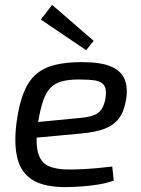

<svg xmlns="http://www.w3.org/2000/svg" viewBox="-20 -753 577 785"><path d="M314 -499Q391 -499 433 -481.5Q475 -464 489.5 -429Q504 -394 495 -343Q487 -296 465.5 -268Q444 -240 406 -226Q368 -212 310 -207L73 -185L82 -249L309 -271Q342 -274 362.5 -281.5Q383 -289 394.5 -305.5Q406 -322 411 -350Q417 -387 406 -403.5Q395 -420 369 -424Q343 -428 303 -428Q263 -428 235 -421Q207 -414 188 -395.5Q169 -377 157 -343Q145 -309 136 -254Q124 -173 135 -131Q146 -89 177.5 -74.5Q209 -60 260 -60Q287 -60 318.5 -61.5Q350 -63 381 -66Q412 -69 439 -72L445 -15Q420 -5 384 1Q348 7 311.5 9.5Q275 12 246 12Q162 12 114.5 -16.5Q67 -45 51.5 -104.5Q36 -164 48 -255Q58 -327 77 -374.5Q96 -422 127 -449Q158 -476 204 -487.5Q250 -499 314 -499ZM193 -733 363 -586 332 -548 147 -673Z"/></svg>

Font: Exo 2
Style: Italic
Weight: 400
Italic angle: -8°
Designer: Natanael Gama
Foundry: Natanael Gama
Version: Version 2.010